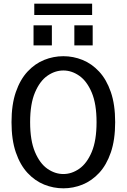

<svg xmlns="http://www.w3.org/2000/svg" viewBox="-20 -1011 690 1042"><path d="M324 11Q270 11 219.8 -9.2Q169.5 -29.5 129.5 -72.5Q89.5 -115.5 66 -183.8Q42.5 -252 42.5 -348Q42.5 -443.5 66 -511.5Q89.5 -579.5 129.5 -622.5Q169.5 -665.5 219.8 -685.8Q270 -706 324 -706Q377.5 -706 427.8 -685.8Q478 -665.5 518 -622.5Q558 -579.5 581.5 -511.5Q605 -443.5 605 -348Q605 -252 581.5 -183.8Q558 -115.5 518 -72.5Q478 -29.5 427.8 -9.2Q377.5 11 324 11ZM324 -66.5Q369 -66.5 410.2 -95.2Q451.5 -124 477.8 -186.2Q504 -248.5 504 -348Q504 -447 477.8 -509Q451.5 -571 410.2 -599.8Q369 -628.5 324 -628.5Q278.5 -628.5 237.2 -599.8Q196 -571 169.8 -509Q143.5 -447 143.5 -348Q143.5 -248.5 169.8 -186.2Q196 -124 237.2 -95.2Q278.5 -66.5 324 -66.5ZM162 -873.5H261.5V-764.5H162ZM383.5 -873.5H483V-764.5H383.5ZM166 -929.5V-991H480V-929.5Z"/></svg>

Font: Trispace
Style: Regular
Weight: 400
Designer: Tyler Finck
Foundry: Etcetera Type Company
Version: Version 1.210; ttfautohint (v1.8.3)